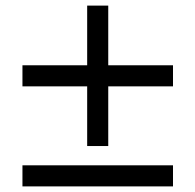

<svg xmlns="http://www.w3.org/2000/svg" viewBox="-20 -665 697 685"><path d="M60.1 0V-75.2H597.2V0ZM60.1 -356.9V-432.1H291V-645H366.2V-432.1H597.2V-356.9H366.2V-144H291V-356.9Z"/></svg>

Font: Standard
Style: Regular
Weight: 400
Designer: Bryce Wilner
Version: Version 2.000;PS 2.0;hotconv 16.6.51;makeotf.lib2.5.65220 DE